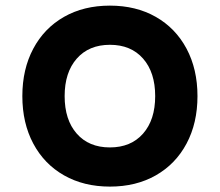

<svg xmlns="http://www.w3.org/2000/svg" viewBox="-20 -652 790 690"><path d="M60.3 -306.6Q60.3 -403.4 99.6 -477.1Q138.9 -550.8 209.9 -591.3Q280.9 -631.8 374.9 -631.8Q468.9 -631.8 540 -591.3Q611.1 -550.8 650.4 -477.1Q689.7 -403.4 689.7 -306.6Q689.7 -209.7 650.4 -136Q611.1 -62.3 540.1 -21.9Q469.1 18.6 375.1 18.6Q281.1 18.6 210 -21.9Q138.9 -62.3 99.6 -136Q60.3 -209.7 60.3 -306.6ZM537.7 -306.6Q537.7 -391.8 494.2 -441.4Q450.7 -491 375.1 -491Q299.5 -491 255.9 -441.4Q212.3 -391.8 212.3 -306.6Q212.3 -221.3 255.8 -171.8Q299.3 -122.2 374.9 -122.2Q450.5 -122.2 494.1 -171.8Q537.7 -221.3 537.7 -306.6Z"/></svg>

Font: Martian Mono Custom sWd Rg
Style: Regular
Weight: 400
Width: 6
Monospace: yes
Designer: Alex Havermale
Foundry: Evil Martians
Version: Version 1.000